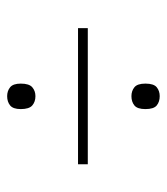

<svg xmlns="http://www.w3.org/2000/svg" viewBox="16 -634 477 550"><g transform="rotate(90 255.0 -358.5)"><path d="M255 -496Q240 -496 229.5 -504.5Q219 -513 219 -536Q219 -560 229.5 -568.5Q240 -577 255 -577Q271 -577 281.5 -568.5Q292 -560 292 -536Q292 -513 281.5 -504.5Q271 -496 255 -496ZM60 -343V-371H450V-343ZM255 -140Q240 -140 229.5 -148.5Q219 -157 219 -179Q219 -203 229.5 -212Q240 -221 255 -221Q271 -221 281.5 -212Q292 -203 292 -179Q292 -157 281.5 -148.5Q271 -140 255 -140Z"/></g></svg>

Font: Noto Serif Ethiopic SemiCondensed Thin
Style: Regular
Weight: 100
Width: 4
Designer: Monotype Design Team
Foundry: Monotype Imaging Inc.
Version: Version 2.102; ttfautohint (v1.8.4.7-5d5b)